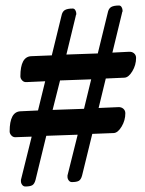

<svg xmlns="http://www.w3.org/2000/svg" viewBox="-20 -581 528 697"><path d="M56 77V72L95 -85L38 -83Q28 -82 21.5 -89Q15 -96 15 -104Q15 -175 54 -177L118 -180L144 -286L77 -283Q67 -282 60.5 -289Q54 -296 54 -304Q54 -375 93 -377L168 -380L203 -523Q206 -539 215.5 -544.5Q225 -550 244 -550Q250 -550 253.5 -544Q257 -538 257 -531Q257 -528 256 -526.5Q255 -525 255 -523L221 -383L335 -387L371 -534Q374 -550 383.5 -555.5Q393 -561 412 -561Q418 -561 421.5 -555Q425 -549 425 -542Q425 -539 424 -537.5Q423 -536 423 -534L388 -390L447 -393Q459 -394 466.5 -387.5Q474 -381 474 -371Q474 -345 460.5 -322.5Q447 -300 432 -299L364 -296L338 -189L408 -192Q420 -193 427.5 -186.5Q435 -180 435 -170Q435 -144 421.5 -121.5Q408 -99 393 -98L315 -95L278 56Q274 71 266 75.5Q258 80 241 80Q234 80 229.5 74Q225 68 225 61V56L262 -92L148 -88L109 72Q105 87 97 91.5Q89 96 72 96Q65 96 60.5 90Q56 84 56 77ZM285 -186 311 -293 198 -289 171 -182Z"/></svg>

Font: EB Garamond ExtraBold
Style: Regular
Weight: 800
Designer: Georg Duffner and Octavio Pardo
Foundry: Georg Duffner
Version: Version 1.000